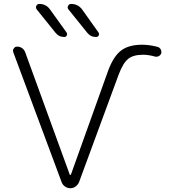

<svg xmlns="http://www.w3.org/2000/svg" viewBox="-20 -995 885 993"><path d="M593.8 -609.4 388.7 -52.7Q382.8 -39.1 370.6 -30.3Q358.4 -21.5 343.8 -21.5Q329.1 -21.5 316.4 -30.3Q303.7 -39.1 298.8 -52.7L48.8 -724.6Q46.9 -729.5 46.9 -732.4Q46.9 -739.3 51.8 -745.1Q57.6 -753.9 68.4 -753.9Q83 -753.9 94.2 -746.1Q105.5 -738.3 110.4 -724.6L340.8 -91.8Q341.8 -89.8 343.8 -89.8Q345.7 -89.8 346.7 -91.8L539.1 -628.9Q566.4 -703.1 606 -733.4Q645.5 -763.7 714.8 -763.7Q752 -763.7 793.9 -752.9Q804.7 -750 810.5 -741.2Q814.5 -734.4 814.5 -726.6Q814.5 -723.6 814.5 -720.7Q811.5 -710.9 802.7 -705.6Q793.9 -700.2 783.2 -702.1Q748 -711.9 720.7 -711.9Q668.9 -711.9 642.6 -690.4Q616.2 -668.9 593.8 -609.4ZM476.6 -803.7Q448.2 -803.7 430.7 -826.2L334 -946.3Q327.1 -955.1 332 -964.8Q336.9 -974.6 347.7 -974.6Q383.8 -974.6 405.3 -945.3L489.3 -827.1Q492.2 -823.2 492.2 -818.4Q492.2 -815.4 490.2 -811.5Q486.3 -803.7 476.6 -803.7ZM312.5 -803.7Q284.2 -803.7 266.6 -826.2L169.9 -946.3Q166 -952.1 166 -957Q166 -960.9 168 -964.8Q171.9 -974.6 183.6 -974.6Q218.8 -974.6 239.3 -945.3L324.2 -827.1Q327.1 -822.3 327.1 -818.4Q327.1 -815.4 325.2 -811.5Q321.3 -803.7 312.5 -803.7Z"/></svg>

Font: irohamaru Light
Style: Regular
Weight: 200
Designer: [Source Han Sans]
Ryoko NISHIZUKA  (kana & ideographs); Paul D. Hunt (Latin, Greek & Cyrillic); Wenlong ZHANG  (bopomofo
Version: Version 1.01